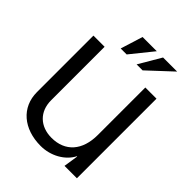

<svg xmlns="http://www.w3.org/2000/svg" viewBox="-201 -775 887 887"><g transform="rotate(45 243.0 -331.5)"><path d="M225 13C290 13 351 -21 377 -72H379L368 0H449V-520H376V-210C376 -109 323 -49 234 -49C159 -49 110 -97 110 -170V-520H37V-151C37 -52 113 13 225 13ZM168 -567H207L295 -676H202ZM272 -567H311L428 -676H336Z"/></g></svg>

Font: Non Bureau Light
Style: Regular
Weight: 300
Designer: Jona Saucedo
Foundry: Non Foundry
Version: Version 1.000;FEAKit 1.0